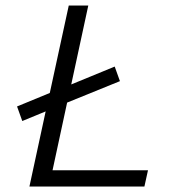

<svg xmlns="http://www.w3.org/2000/svg" viewBox="-20 -678 628 698"><path d="M171 -59H518L505 0H87L146 -273L61 -238L42 -291L161 -340L230 -658H301L239 -371L397 -436L416 -383L224 -305Z"/></svg>

Font: EauTest
Style: Italic
Weight: 400
Italic angle: -12°
Designer: Christian Thalmann (Catharsis Fonts)
Version: Version 0.001;PS 000.001;hotconv 1.0.88;makeotf.lib2.5.64775